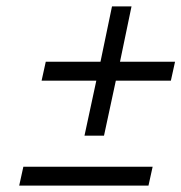

<svg xmlns="http://www.w3.org/2000/svg" viewBox="-20 -580 567 600"><path d="M123 -387 110 -328H281L244 -156H305L342 -328H514L527 -387H355L391 -560H330L294 -387ZM40 0H444L457 -59H53Z"/></svg>

Font: LT Wave Light
Style: Italic
Weight: 300
Designer: Daniel Lyons
Version: Version 2.5 (Glyphs App)